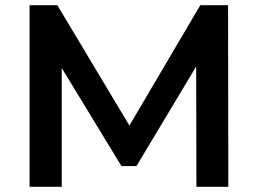

<svg xmlns="http://www.w3.org/2000/svg" viewBox="-20 -720 995 740"><path d="M94 0V-700H201L507 -189H451L752 -700H859L860 0H737L736 -507H762L506 -80H448L188 -507H218V0Z"/></svg>

Font: MOST Montserrat SemiBold
Style: Regular
Weight: 600
Designer: Julieta Ulanovsky
Foundry: Julieta Ulanovsky
Version: Version 8.000;March 11, 2024;FontCreator 15.0.0.2926 64-bit